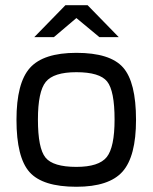

<svg xmlns="http://www.w3.org/2000/svg" viewBox="-20 -706 583 734"><path d="M500 -248Q500 -108 448.5 -50Q397 8 272 8Q143 8 93 -48Q43 -104 43 -248Q43 -389 94.5 -446.5Q146 -504 272 -504Q401 -504 450.5 -448Q500 -392 500 -248ZM125 -249Q125 -139 154 -103.5Q183 -68 272 -68Q358 -68 388 -105.5Q418 -143 418 -249Q418 -359 389.5 -394.5Q361 -430 272 -430Q185 -430 155 -393Q125 -356 125 -249ZM434 -564H360L272 -637L186 -564H111L230 -686H315Z"/></svg>

Font: Blinker
Style: Regular
Weight: 400
Designer: Juergen Huber
Foundry: supertype
Version: Version 1.017;hotconv 1.0.117;makeotfexe 2.5.65602